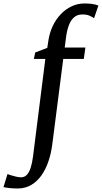

<svg xmlns="http://www.w3.org/2000/svg" viewBox="-133 -835 587 1107"><path d="M146.9 -606.7Q154.1 -650 172.4 -687.7Q190.7 -725.4 218.3 -754Q245.8 -782.7 280.5 -798.8Q315.1 -815 354 -815Q373.8 -815 394.6 -812.8Q415.4 -810.5 434.3 -803L409.3 -729.9Q400 -736.9 383.1 -744.5Q366.3 -752.2 340.5 -751.5Q313 -751.5 294.3 -735.4Q275.7 -719.3 264.6 -690.7Q253.5 -662 248.3 -623.8L240.1 -561H359.3L350.2 -495.3H231.7L168.3 -1.6Q161.6 50.5 145.9 96.3Q130.3 142.1 105.7 176.6Q81.2 211.1 47.6 231Q14 251 -28.6 251.7Q-53.2 252 -77.4 249.4Q-101.6 246.8 -112.9 243.8L-89.8 168.5Q-86.7 170 -72.8 174.6Q-59 179.1 -41.8 183.2Q-24.6 187.3 -12.1 187.3Q8.5 187.3 21.9 172.9Q35.4 158.5 43.9 131.9Q52.4 105.2 57.2 68.6L128.4 -495.3H62.2L70.2 -532.4L139.6 -559Z"/></svg>

Font: Merriweather 7pt Light
Style: Italic
Weight: 300
Italic angle: -7.8°
Designer: Eben Sorkin
Foundry: Eben Sorkin
Version: Version 2.200;gftools[0.9.31]